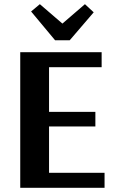

<svg xmlns="http://www.w3.org/2000/svg" viewBox="-20 -900 564 920"><path d="M244 -707 129 -845 171 -880 279 -787 387 -880 429 -841 314 -707ZM77 0V-650H467V-578H215V-364H437V-294H215V-72H481V0Z"/></svg>

Font: Arsenal SC
Style: Bold
Weight: 700
Designer: Andrij Shevchenko
Foundry: Stairsfor
Version: Version 2.001; ttfautohint (v1.8.4.7-5d5b)